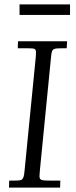

<svg xmlns="http://www.w3.org/2000/svg" viewBox="-20 -855 345 875"><path d="M69.1 -786.9V-835H299.1V-786.9ZM21 0 22 -32H43.9Q75 -32 79.6 -36.6Q84.2 -41.3 86.7 -46.9Q90.1 -55.2 92 -77.9L143.1 -595.9Q144 -604 144 -616.5Q144 -628.9 137.5 -632Q130.9 -635 107.9 -635H61L62 -667H285.9L283.9 -635Q270.8 -635 262 -635Q253.2 -635 246.3 -634.6Q239.5 -634.3 236.9 -634Q234.4 -633.8 230 -632.7Q225.6 -631.6 224.4 -630.5Q223.1 -629.4 220.6 -627Q218 -624.5 217.4 -622.3Q216.8 -620.1 215.6 -616Q214.4 -611.8 214 -607.9Q213.6 -604 212.9 -597.9L162.1 -82Q159.9 -57.4 159.9 -53.6Q159.9 -49.8 160.4 -46.1Q160.9 -42.5 163.3 -39.6Q165.8 -36.6 168.6 -35.3Q171.4 -33.9 178.5 -33.2Q187.5 -32 212.9 -32H254.9L253.9 0Z"/></svg>

Font: Linden Hill
Style: Italic
Weight: 400
Italic angle: -5.60001°
Version: Version 1.201